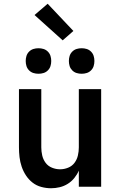

<svg xmlns="http://www.w3.org/2000/svg" viewBox="-20 -995 640 1023"><path d="M252 8Q226 8 200 1Q174 -6 153.5 -22Q133 -38 118.5 -60Q104 -82 95.5 -107Q87 -132 84 -158Q81 -184 81 -210V-520H200V-210Q200 -188 205 -166.5Q210 -145 223 -127.5Q236 -110 257 -101.5Q278 -93 300 -93Q322 -93 343 -101.5Q364 -110 377 -127.5Q390 -145 395 -166.5Q400 -188 400 -210V-520H519V0H400V-86Q391 -65 376 -46.5Q361 -28 341 -15.5Q321 -3 298 2.5Q275 8 252 8ZM415 -602Q401 -602 388 -606Q375 -610 365 -620Q355 -630 351 -643Q347 -656 347 -670Q347 -684 351 -697Q355 -710 365 -720Q375 -730 388 -734Q401 -738 415 -738Q429 -738 442 -734Q455 -730 465 -720Q475 -710 479 -697Q483 -684 483 -670Q483 -656 479 -643Q475 -630 465 -620Q455 -610 442 -606Q429 -602 415 -602ZM185 -602Q171 -602 158 -606Q145 -610 135 -620Q125 -630 121 -643Q117 -656 117 -670Q117 -684 121 -697Q125 -710 135 -720Q145 -730 158 -734Q171 -738 185 -738Q199 -738 212 -734Q225 -730 235 -720Q245 -710 249 -697Q253 -684 253 -670Q253 -656 249 -643Q245 -630 235 -620Q225 -610 212 -606Q199 -602 185 -602ZM314 -780 164 -915 234 -975 371 -830Z"/></svg>

Font: R Plex Mono
Style: Bold
Weight: 700
Monospace: yes
Designer: Belleve Invis
Foundry: Belleve Invis
Version: Version 31.8.0